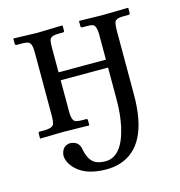

<svg xmlns="http://www.w3.org/2000/svg" viewBox="-96 -517 753 801"><g transform="rotate(-15 280.5 -117.0)"><path d="M382.8 -74.2V-211.9H178.2V-75.2Q178.2 -38.6 192.9 -31.7Q201.7 -28.3 219.2 -27.8H238.8Q244.6 -27.8 245.1 -22V-1L244.1 1L136.2 -1L33.2 1L32.2 -1V-22.9Q33.7 -26.9 37.1 -27.8H63Q95.2 -28.8 100.6 -44.4Q103.5 -54.2 104 -75.2V-355Q104 -392.1 88.4 -398.4Q79.1 -401.9 63 -401.9H37.1Q32.7 -403.8 32.2 -407.2V-429.2L33.2 -431.2L136.2 -428.2L244.1 -431.2L245.1 -429.2V-408.2Q245.1 -402.3 238.8 -401.9H219.2Q188 -401.9 181.6 -387.2Q178.2 -376.5 178.2 -355V-246.1H382.8V-354Q382.8 -391.6 368.7 -398.4Q359.4 -402.3 341.8 -401.9H320.8Q316.4 -403.8 315.9 -407.2V-429.2L316.9 -431.2L415 -429.2L527.8 -431.2L528.8 -429.2V-407.2Q526.9 -402.8 522.9 -401.9H498Q467.8 -401.9 461.9 -387.2Q458.5 -376.5 458 -354V-74.2Q458 146.5 327.6 188Q299.3 196.8 267.1 196.8Q168 196.8 125 140.1Q108.4 117.7 107.9 95.2Q112.3 55.2 146 51.8Q184.6 53.2 190.9 86.9Q200.2 140.1 230 154.8Q247.6 163.1 272 163.1Q343.8 163.1 371.1 43Q382.8 -10.3 382.8 -74.2Z"/></g></svg>

Font: Linux Libertine Display O
Style: Regular
Weight: 400
Designer: Philipp H. Poll
Foundry: Philipp H. Poll
Version: Version 5.0.9